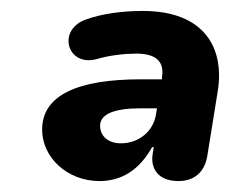

<svg xmlns="http://www.w3.org/2000/svg" viewBox="-20 -736 420 351"><path d="M162 -405C201 -405 234 -424 258 -467H261L259 -454C255 -428 269 -405 306 -405C335 -405 354 -421 359 -451L378 -569C391 -649 353 -716 241 -716C204 -716 167 -711 139 -701C83 -683 102 -613 157 -628C180 -635 209 -638 229 -638C266 -638 281 -623 276 -594V-591H237C122 -591 57 -562 57 -499C57 -449 102 -405 162 -405ZM163 -506C163 -528 190 -538 237 -538H267L265 -526C260 -496 234 -474 201 -474C178 -474 163 -487 163 -506Z"/></svg>

Font: SN Pro Heavy
Style: Italic
Weight: 800
Italic angle: -9°
Designer: Tobias Whetton
Foundry: Supernotes
Version: Version 1.001;Glyphs 3.2 (3249)